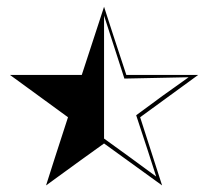

<svg xmlns="http://www.w3.org/2000/svg" viewBox="-20 -653 610 572"><path d="M182.6 -303.7Q218.8 -278.3 290 -225.6Q232.4 -184.6 117.2 -100.6Q138.7 -168.9 182.6 -303.7ZM223.6 -429.7Q246.1 -498 290 -632.8Q311.5 -565.4 356.4 -429.7Q427.7 -429.7 570.3 -429.7Q512.7 -387.7 397.5 -303.7Q418.9 -236.3 462.9 -100.6Q405.3 -142.6 290 -225.6Q253.9 -252 182.6 -303.7Q125 -345.7 9.8 -429.7Q81.1 -429.7 223.6 -429.7ZM182.6 -303.7Q218.8 -278.3 290 -225.6Q232.4 -184.6 117.2 -100.6Q138.7 -168.9 182.6 -303.7ZM445.3 -127Q425.8 -188.5 385.7 -309.6Q424.8 -338.9 463.9 -367.2Q502.9 -395.5 542 -422.9Q494.1 -421.9 446.3 -420.9Q399.4 -419.9 350.6 -418.9Q335.9 -465.8 320.3 -512.7Q304.7 -559.6 290 -606.4Q290 -514.6 290 -422.9Q290 -331.1 290 -240.2Q329.1 -211.9 368.2 -183.6Q407.2 -155.3 445.3 -127Z"/></svg>

Font: MoeStarsMC
Style: Regular
Weight: 400
Version: Version 1.0